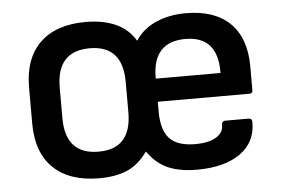

<svg xmlns="http://www.w3.org/2000/svg" viewBox="-42 -559 926 629"><g transform="rotate(-5 420.5 -245.0)"><path d="M261 12Q163 12 110 -39Q57 -90 57 -186V-304Q57 -400 110 -451Q163 -502 260 -502Q317 -502 358.5 -483.5Q400 -465 423 -426Q448 -464 491.5 -483Q535 -502 589 -502Q684 -502 734.5 -452.5Q785 -403 785 -310V-232Q785 -221 775 -221H473V-189Q473 -128 499 -100Q525 -72 584 -72Q627 -72 651.5 -86.5Q676 -101 676 -125Q676 -140 688 -140H765Q776 -140 776 -127Q776 -61 724 -24.5Q672 12 582 12Q526 12 487.5 -4.5Q449 -21 420 -62Q391 -21 353 -4.5Q315 12 261 12ZM473 -297H686V-301Q686 -418 581 -418Q473 -418 473 -300ZM266 -75Q374 -75 374 -195V-295Q374 -415 266 -415Q157 -415 157 -295V-195Q157 -75 266 -75Z"/></g></svg>

Font: Sofia Sans SemiBold
Style: Regular
Weight: 600
Designer: Botio Nikoltchev, Ani Petrova
Foundry: lettersoup
Version: Version 4.101; ttfautohint (v1.8.4.7-5d5b)